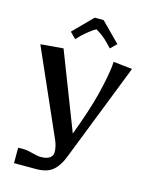

<svg xmlns="http://www.w3.org/2000/svg" viewBox="-124 -751 785 997"><g transform="rotate(15 268.5 -252.0)"><path d="M307.1 -670.9 408.2 -568.8 376 -537.1 354 -560.1Q320.8 -594.7 283.2 -615.2Q271.5 -609.4 248.8 -591.8Q226.1 -574.2 211.9 -560.1L189.9 -537.1L158.2 -568.8L258.8 -670.9ZM22 -464.8 144 -475.1 304.2 -62 305.2 -61 330.1 -129.9Q371.6 -246.1 392.3 -341.6Q413.1 -437 413.1 -475.1L515.1 -463.9L310.1 59.1Q290.5 112.3 259.3 139.6Q228 167 168 167H49.8V84H83Q98.6 84 128.4 92Q158.2 100.1 172.9 100.1H176.8Q215.8 100.1 231.9 80.1Q238.8 71.8 238.8 58.1Q238.8 27.8 225.1 -3.9Z"/></g></svg>

Font: Resagokr
Style: Bold
Weight: 600
Designer: gluk
Foundry: gluk
Version: Version 0.95